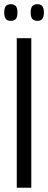

<svg xmlns="http://www.w3.org/2000/svg" viewBox="-42 -879 226 899"><path d="M36.5 0V-700H104.5V0ZM132.6 -781.2Q117.8 -781.2 109.7 -790.1Q101.6 -799 101.6 -820.3Q101.6 -841.9 109.7 -850.6Q117.8 -859.4 132.6 -859.4Q148 -859.4 155.8 -850.6Q163.6 -841.9 163.6 -820.3Q163.6 -799 155.8 -790.1Q148 -781.2 132.6 -781.2ZM8.7 -781.2Q-6.7 -781.2 -14.5 -790.1Q-22.2 -799 -22.2 -820.3Q-22.2 -841.9 -14.5 -850.6Q-6.7 -859.4 8.7 -859.4Q24.2 -859.4 32 -850.6Q39.7 -841.9 39.7 -820.3Q39.7 -799 32 -790.1Q24.2 -781.2 8.7 -781.2Z"/></svg>

Font: Georama ExtraCondensed Thin
Style: Regular
Weight: 100
Width: 2
Designer: Jean-Baptiste Levee
Foundry: Production Type
Version: Version 1.001